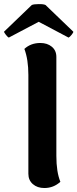

<svg xmlns="http://www.w3.org/2000/svg" viewBox="-59 -926 387 961"><path d="M163.1 15.1Q127.9 15.1 105.5 -4.4Q83 -23.9 83 -56.2V-550.8Q83 -628.4 63 -681.2Q95.2 -710.9 143.1 -710.9Q177.7 -710.9 200.4 -692.1Q223.1 -673.3 223.1 -641.1V-146Q223.1 -64.9 243.2 -16.1Q209 15.1 163.1 15.1ZM-39.1 -767.1 100.1 -900.9Q109.4 -905.3 134.5 -905.5Q159.7 -905.8 168.9 -900.9L308.1 -767.1Q308.1 -762.7 299.3 -751.7Q290.5 -740.7 284.2 -737.8L134.8 -816.9L-15.1 -737.8Q-21 -740.7 -29.5 -751.7Q-38.1 -762.7 -39.1 -767.1Z"/></svg>

Font: Arima
Style: Bold
Weight: 700
Designer: Joana Correia and Natanael Gama
Foundry: NDISCOVER
Version: Version 1.100;Glyphs 3.1.2 (3151)